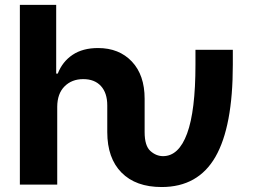

<svg xmlns="http://www.w3.org/2000/svg" viewBox="-20 -747 1023 777"><path d="M60.4 0V-727.3H207.4V-449.2H213.8Q232.6 -497.5 273.6 -525Q314.6 -552.6 376.8 -552.6Q462 -552.6 513.7 -497.9Q565.3 -443.2 565.3 -347.3V-212.4Q565.3 -157 588.6 -136Q611.9 -115.1 639.9 -115.1Q703.5 -115.1 737.2 -206.7Q771 -298.3 771 -485.1V-545.5H922.2V-485.1Q922.2 -234.7 851.9 -112.4Q781.6 9.9 634.2 9.9Q529.5 9.9 471.8 -48.5Q414.1 -106.9 414.1 -212.4V-320.3Q414.1 -370.7 388.5 -398.8Q362.9 -426.8 316.8 -426.8Q270.6 -426.8 241.3 -397.5Q212 -368.3 211.6 -315.3V0Z"/></svg>

Font: Inter Zeller
Style: Bold
Weight: 700
Designer: Rasmus Andersson; Joe Bland
Foundry: zeller
Version: Version 3.015;git-dec3a8cb1